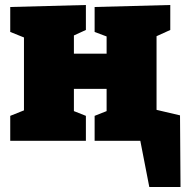

<svg xmlns="http://www.w3.org/2000/svg" viewBox="-20 -564 748 769"><path d="M701 -102 703 185H578L542 0H359V-100L407 -119V-208H276V-119L324 -100V0H21V-100L76 -122V-414L21 -436V-536L324 -544V-444L276 -422V-349H407V-418L359 -436V-536L662 -544V-444L607 -419V-124Z"/></svg>

Font: Bitter Pro Black
Style: Regular
Weight: 900
Designer: Sol Matas, and Bitter project Authors
Foundry: Sol Matas
Version: Version 1.010